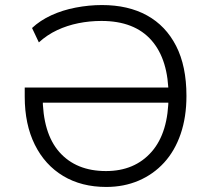

<svg xmlns="http://www.w3.org/2000/svg" viewBox="-20 -733 837 761"><path d="M401 8Q303 8 230.5 -35.5Q158 -79 118 -159.5Q78 -240 78 -350V-386H680V-326H125L149 -353Q149 -205 215.5 -130Q282 -55 400 -55Q514 -55 581 -131.5Q648 -208 648 -353Q648 -496 580.5 -573Q513 -650 382 -650Q335 -650 290.5 -641Q246 -632 206.5 -613.5Q167 -595 134 -565L107 -622Q139 -652 183.5 -672.5Q228 -693 280.5 -703Q333 -713 384 -713Q488 -713 562.5 -672Q637 -631 678 -551Q719 -471 719 -353Q719 -269 696 -202Q673 -135 630.5 -88.5Q588 -42 529.5 -17Q471 8 401 8Z"/></svg>

Font: Nunito Sans 8pt Light
Style: Regular
Weight: 300
Version: Version 3.101;gftools[0.9.27]